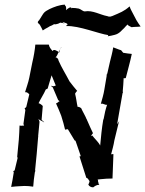

<svg xmlns="http://www.w3.org/2000/svg" viewBox="-20 -795 625 826"><path d="M64 -254C63 -236 63 -215 61 -195L54 -121C54 -120 55 -116 56 -116C52 -99 47 -80 43 -62C42 -61 38 -59 37 -59V-58C38 -58 39 -55 39 -54V-52C36 -32 32 -10 28 9H29C40 8 54 6 66 6L85 5C97 5 111 6 122 8L123 7C124 -12 127 -34 130 -54L131 -57C131 -57 132 -60 133 -60H132L131 -63L138 -134L144 -205L145 -207L144 -208L150 -271C149 -275 147 -281 144 -284C150 -278 163 -274 169 -269L170 -270C167 -272 162 -276 159 -280L164 -339C160 -344 151 -350 146 -351C154 -369 168 -389 177 -410L185 -414C190 -433 197 -453 202 -471L220 -427C218 -426 213 -425 211 -424C207 -424 202 -425 200 -426L199 -425C202 -424 205 -421 207 -419L230 -365C232 -363 235 -360 237 -360C234 -360 224 -349 222 -351L221 -350C228 -334 237 -315 243 -298L244 -295C250 -277 256 -254 260 -237C262 -238 269 -239 272 -239L301 -191C303 -190 304 -190 305 -189L326 -128C326 -126 327 -124 328 -123C326 -123 323 -123 322 -122C332 -91 341 -61 351 -31V-30C357 -30 361 -22 365 -16C366 -13 361 -2 360 -1C363 6 371 11 381 11C386 7 398 -2 407 1V0C405 -1 403 -8 403 -11L402 -13C402 -15 402 -20 400 -23C403 -23 408 -23 411 -24H412C429 -26 448 -27 464 -27V-28C466 -62 466 -96 468 -132C465 -132 460 -132 458 -131C463 -150 469 -171 472 -191L490 -265C490 -267 492 -270 493 -271L492 -272C489 -268 487 -265 484 -261C484 -263 485 -265 485 -267L507 -393C507 -394 509 -397 509 -398C509 -398 508 -401 508 -402C510 -421 511 -441 512 -459C513 -458 517 -458 519 -459H521C530 -495 540 -529 547 -563C534 -564 522 -566 510 -568L501 -579C489 -582 478 -588 468 -591H467C464 -571 458 -549 453 -529L441 -476L440 -475L429 -410C426 -390 419 -367 414 -349V-348C422 -353 435 -340 441 -345C435 -328 429 -303 426 -284L424 -279C418 -244 414 -203 411 -169C403 -185 387 -198 377 -212C376 -212 373 -210 371 -209C374 -214 377 -219 380 -222C373 -238 363 -257 356 -275C355 -276 354 -279 354 -281H353C347 -297 336 -314 329 -330C326 -332 318 -337 314 -335C310 -351 308 -373 303 -392C305 -396 309 -402 312 -404C302 -416 290 -430 279 -445C263 -476 245 -504 232 -534C232 -537 230 -541 228 -543V-544C225 -546 221 -549 218 -549C224 -549 229 -565 232 -571C230 -574 209 -587 207 -575C199 -583 192 -592 190 -603H132C130 -580 125 -551 119 -526L106 -461C102 -440 93 -417 88 -399V-398C95 -400 102 -394 106 -389L93 -335C92 -333 87 -329 86 -329V-328C87 -328 89 -323 89 -321L81 -263C82 -260 82 -255 84 -254C81 -255 77 -255 74 -254C72 -254 66 -254 65 -255ZM144 -703C140 -699 144 -695 151 -689C156 -681 160 -672 164 -664C172 -669 179 -674 186 -677C192 -681 197 -684 204 -686C208 -689 211 -691 218 -691V-690C221 -691 227 -692 230 -693C245 -699 234 -698 242 -697C246 -697 254 -695 257 -694V-695C254 -696 253 -695 252 -698C252 -697 250 -699 248 -701C258 -697 282 -693 264 -684L265 -683C321 -685 406 -649 446 -644C446 -643 444 -641 444 -640V-639C454 -640 464 -643 473 -645C495 -650 506 -668 514 -674C519 -679 523 -685 529 -690V-689C534 -683 533 -685 546 -678C559 -680 574 -679 585 -681C580 -688 572 -699 567 -708L545 -750C542 -756 539 -762 538 -767H537C513 -746 498 -741 463 -726C457 -724 450 -722 444 -722C446 -723 449 -723 451 -723L452 -724C449 -724 445 -724 440 -726C412 -731 378 -752 345 -746C336 -746 329 -755 319 -758C309 -760 300 -761 289 -761C289 -760 288 -759 288 -758C287 -771 268 -756 264 -751C265 -754 265 -761 264 -765C264 -769 258 -771 259 -775H258C236 -774 212 -765 193 -756C182 -750 173 -746 166 -736C160 -728 155 -717 150 -711C151 -709 146 -707 144 -703ZM232 -571C234 -575 237 -579 239 -583C237 -576 234 -568 234 -568C234 -569 233 -570 232 -571ZM239 -583C240 -586 243 -589 244 -592H243C242 -590 241 -587 239 -583ZM437 -471H438C439 -472 439 -473 439 -474C438 -473 437 -472 437 -471ZM439 -474C439 -475 440 -476 440 -477L441 -478C441 -477 440 -476 440 -475ZM441 -478V-479H440C440 -478 441 -478 441 -478Z"/></svg>

Font: Charger Mayhem
Style: Obl
Weight: 400
Designer: Jasper
Foundry: Cannot Into Space Fonts
Version: Version 0.98